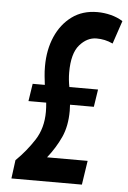

<svg xmlns="http://www.w3.org/2000/svg" viewBox="-52 -749 526 787"><g transform="rotate(5 211.0 -355.0)"><path d="M25 0 35 -76Q78 -118 110 -167.5Q142 -217 142 -284Q142 -302 140 -322H67L78 -394H128Q126 -411 124 -429.5Q122 -448 122 -470Q122 -538 145.5 -592Q169 -646 212.5 -678Q256 -710 317 -710Q345 -710 372.5 -703Q400 -696 422 -682L390 -587Q373 -595 356.5 -598.5Q340 -602 323 -602Q284 -602 253.5 -567Q223 -532 223 -454Q223 -439 224.5 -424Q226 -409 229 -394H347L336 -322H238Q239 -308 239 -297Q239 -234 218 -188Q197 -142 163 -99H330L315 0Z"/></g></svg>

Font: Georama Condensed SemiBold
Style: Italic
Weight: 600
Width: 3
Italic angle: -9°
Designer: Jean-Baptiste Levee
Foundry: Production Type
Version: Version 1.000